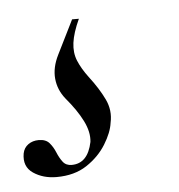

<svg xmlns="http://www.w3.org/2000/svg" viewBox="-87 -32 316 339"><g transform="rotate(-5 71.0 137.5)"><path d="M0.8 275Q-23 275 -40.3 263.3Q-57.6 251.6 -53.6 228.4Q-51.6 218.4 -43.8 212.8Q-36 207.2 -25.2 207.2Q-12.6 207.2 -6.3 214.5Q0 221.8 4 231.6Q8 241.4 13.5 248.7Q19 256 29.2 256Q57.8 256 65.6 218.4Q67.6 201 57.5 180.8Q47.4 160.6 28.2 138Q15.2 121.8 13.3 101.9Q11.4 82 22.4 60L52.2 0H64.2Q53.2 24 50.9 41.5Q48.6 59 54.6 73.5Q60.6 88 72.6 104Q89.4 125.8 99.1 146Q108.8 166.2 104 187.8Q101.8 204.8 89.1 225.4Q76.4 246 54.5 260.5Q32.6 275 0.8 275Z"/></g></svg>

Font: Cormorant Garamond Light
Style: Italic
Weight: 300
Italic angle: -10°
Designer: Christian Thalmann (Catharsis Fonts)
Foundry: Catharsis Fonts
Version: Version 4.001